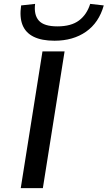

<svg xmlns="http://www.w3.org/2000/svg" viewBox="-20 -970 555 990"><path d="M87 0 199 -705H313L201 0ZM261 -760Q195 -760 153.5 -780.5Q112 -801 96 -841.5Q80 -882 89 -942L161 -950Q154 -893 180.5 -863.5Q207 -834 276 -834Q347 -834 387.5 -864.5Q428 -895 445 -950L515 -942Q490 -853 423.5 -806.5Q357 -760 261 -760Z"/></svg>

Font: Nunito Sans 7pt Expanded Medium
Style: Italic
Weight: 500
Width: 7
Italic angle: -9°
Designer: Vernon Adams
Foundry: Vernon Adams
Version: Version 3.101;gftools[0.9.27]